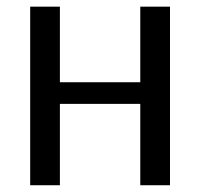

<svg xmlns="http://www.w3.org/2000/svg" viewBox="-20 -548 592 568"><path d="M157.2 -240.7V0H69.3V-528.3H157.2V-304.7H395V-528.3H482.9V0H395V-240.7Z"/></svg>

Font: Arimo
Style: Regular
Weight: 400
Designer: Steve Matteson
Foundry: Monotype Imaging Inc.
Version: Version 1.33